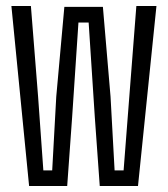

<svg xmlns="http://www.w3.org/2000/svg" viewBox="-20 -620 560 640"><path d="M77 0 18 -600H83L107 -297.5L124.5 -52H154L167.5 -297.5L194.5 -597H323L348.5 -297.5L362 -52H392L411 -297.5L434.5 -600H501.5L440 0H312.5L296 -230L275.5 -545H241.5L220.5 -230L204 0Z"/></svg>

Font: Big Shoulders Display Thin
Style: Regular
Weight: 400
Version: Version 2.002